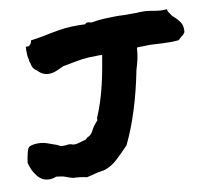

<svg xmlns="http://www.w3.org/2000/svg" viewBox="-99 -798 976 887"><g transform="rotate(-10 389.5 -354.5)"><path d="M318.4 -17.6Q303.7 -15.6 290.5 -12.7Q277.3 -9.8 263.7 -5.9Q257.8 -3.9 252 -2.9Q246.1 -2 239.3 0Q221.7 -3.9 205.6 -5.9Q189.5 -7.8 176.8 -7.8L162.1 -11.7Q150.4 -15.6 144.5 -18.1Q138.7 -20.5 133.3 -22Q127.9 -23.4 120.6 -24.4Q113.3 -25.4 99.6 -27.3Q83 -20.5 67.4 -20.5Q56.6 -20.5 44.9 -23.9Q33.2 -27.3 21.5 -37.6Q9.8 -47.9 -1 -65.9Q-11.7 -84 -19.5 -112.3Q-16.6 -134.8 -12.7 -151.4Q-8.8 -168 -4.9 -177.7L2.9 -186.5Q20.5 -193.4 43 -193.4Q64.5 -193.4 85 -186.5Q105.5 -179.7 126 -171.9Q134.8 -168 138.7 -166Q142.6 -164.1 144.5 -163.1Q146.5 -162.1 149.9 -162.1Q153.3 -162.1 162.1 -162.1Q167 -162.1 171.4 -162.6Q175.8 -163.1 180.7 -164.1L192.4 -163.1Q199.2 -159.2 209 -159.2Q215.8 -159.2 223.1 -161.1Q230.5 -163.1 238.3 -165Q246.1 -168 252 -168.9Q257.8 -169.9 262.7 -171.9L272.5 -180.7Q282.2 -184.6 287.6 -189.5Q293 -194.3 296.9 -200.7Q300.8 -207 304.2 -213.9Q307.6 -220.7 313.5 -228.5Q318.4 -234.4 322.8 -240.2Q327.1 -246.1 332 -251V-260.7Q347.7 -296.9 359.4 -334Q371.1 -371.1 379.9 -408.2Q388.7 -445.3 395 -480.5Q401.4 -515.6 406.2 -543.9Q403.3 -543.9 400.4 -544.4Q397.5 -544.9 395.5 -544.9Q366.2 -544.9 347.7 -543.9Q329.1 -543 313.5 -541Q297.9 -539.1 280.8 -535.6Q263.7 -532.2 237.3 -527.3L220.7 -524.4Q202.1 -515.6 185.1 -508.3Q168 -501 149.4 -501Q120.1 -501 98.6 -524.4Q76.2 -538.1 73.2 -563.5Q68.4 -572.3 69.3 -580.1Q65.4 -593.8 64.9 -605Q64.5 -616.2 64.5 -626L65.4 -642.6H80.1Q85.9 -648.4 88.4 -651.4Q90.8 -654.3 91.8 -658.2L94.7 -668L104.5 -668.9Q125 -671.9 146.5 -675.8Q168 -679.7 190.4 -684.6Q212.9 -688.5 229 -691.4Q245.1 -694.3 259.8 -695.8Q274.4 -697.3 290 -697.8Q305.7 -698.2 326.2 -698.2Q334 -698.2 340.3 -697.8Q346.7 -697.3 353.5 -697.3Q357.4 -702.1 361.3 -703.1Q365.2 -704.1 367.2 -704.1Q374 -703.1 377.4 -702.1Q380.9 -701.2 382.8 -700.2Q416 -706.1 443.8 -707.5Q471.7 -709 494.1 -709Q504.9 -709 515.6 -709Q526.4 -709 536.1 -708H573.2H599.6Q604.5 -709 608.9 -709Q613.3 -709 618.2 -709Q627.9 -709 633.3 -709Q638.7 -709 642.6 -708.5Q646.5 -708 650.4 -707.5Q654.3 -707 661.1 -706.1Q677.7 -703.1 691.4 -701.2Q705.1 -699.2 718.8 -699.2L737.3 -700.2L740.2 -688.5L749 -675.8Q752 -669.9 756.8 -665Q761.7 -660.2 767.6 -655.3Q779.3 -644.5 790.5 -628.4Q801.8 -612.3 798.8 -582L790 -570.3Q786.1 -568.4 782.7 -565.4Q779.3 -562.5 775.4 -558.6L765.6 -549.8Q752.9 -548.8 744.1 -548.3Q735.4 -547.9 724.6 -547.9Q707 -547.9 689 -548.8Q670.9 -549.8 651.4 -550.8Q640.6 -551.8 634.8 -551.8Q628.9 -551.8 624 -551.8Q619.1 -551.8 612.8 -551.3Q606.4 -550.8 596.7 -550.8Q586.9 -550.8 582.5 -550.8Q578.1 -550.8 570.3 -549.8Q568.4 -518.6 563 -495.6Q557.6 -472.7 549.8 -447.3Q531.2 -351.6 504.4 -266.6Q477.5 -181.6 444.3 -113.3Q413.1 -80.1 384.8 -54.2Q356.4 -28.3 321.3 -17.6Z"/></g></svg>

Font: Permanent Marker
Style: Regular
Weight: 400
Designer: Font Diner, Inc
Foundry: Font Diner, Inc
Version: Version 1.000